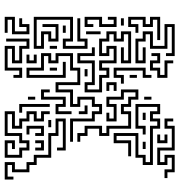

<svg xmlns="http://www.w3.org/2000/svg" viewBox="6 -742 742 793"><g transform="rotate(90 376.5 -345.0)"><path d="M139 -534V-564H109V-606H169V-654H79V-696H211V-660H199V-684H91V-666H181V-594H121V-576H151V-546H229V-564H175V-576H241V-534ZM589 -624V-684H511V-654H469V-690H481V-666H499V-696H601V-636H649V-654H619V-696H691V-666H715V-654H679V-684H631V-666H661V-624ZM229 -594V-624H211V-600H199V-636H241V-606H259V-636H289V-654H229V-690H241V-666H301V-624H271V-594ZM535 -624V-636H559V-654H535V-666H571V-624ZM49 -504V-576H79V-594H49V-636H145V-624H61V-606H91V-564H61V-516H79V-546H115V-534H91V-504ZM529 -444V-546H619V-576H649V-594H499V-624H481V-594H439V-624H421V-546H499V-576H535V-564H511V-534H409V-636H451V-606H469V-636H511V-606H661V-564H631V-534H541V-456H559V-516H625V-504H571V-444ZM379 -570V-600H391V-570ZM259 -444V-576H289V-600H301V-564H271V-456H289V-486H325V-474H301V-444ZM445 -564V-576H475V-564ZM565 -564V-576H595V-564ZM529 -294V-324H499V-396H529V-414H499V-504H451V-474H409V-504H379V-534H361V-486H391V-426H409V-456H481V-414H445V-426H469V-444H421V-414H379V-474H349V-546H391V-516H421V-486H439V-516H511V-426H541V-384H511V-336H541V-306H565V-294ZM289 -510V-540H301V-510ZM199 -294V-354H175V-366H211V-306H229V-366H331V-336H349V-384H289V-414H271V-384H229V-444H181V-426H211V-384H139V-414H109V-456H139V-474H109V-516H241V-474H175V-486H229V-504H121V-486H151V-444H121V-426H151V-396H199V-414H169V-456H241V-396H259V-426H301V-396H361V-324H319V-354H241V-294ZM55 -474V-486H85V-474ZM319 -414V-456H355V-444H331V-426H355V-414ZM49 -324V-396H79V-444H61V-420H49V-456H91V-384H61V-336H79V-360H91V-324ZM259 -84V-144H199V-186H229V-204H199V-276H259V-306H331V-216H349V-276H409V-294H379V-366H409V-396H451V-366H481V-276H565V-264H469V-354H439V-384H421V-354H391V-306H421V-264H361V-204H319V-294H271V-264H211V-216H241V-174H211V-156H271V-96H289V-234H235V-246H301V-84ZM109 -330V-390H121V-330ZM49 -114V-276H151V-246H169V-324H151V-294H55V-306H139V-336H181V-234H139V-264H61V-126H169V-144H109V-186H139V-204H91V-150H79V-216H151V-174H121V-156H181V-114ZM265 -324V-336H295V-324ZM439 -300V-324H415V-336H451V-300ZM349 -144V-180H361V-156H379V-246H421V-216H439V-270H451V-204H409V-234H391V-144ZM649 6V-36H679V-84H649V-114H619V-174H529V-204H469V-246H601V-210H589V-234H481V-216H541V-186H631V-126H661V-96H691V-24H661V-6H709V-30H721V6ZM85 -234V-246H115V-234ZM259 -180V-210H271V-180ZM169 -180V-210H181V-180ZM475 -174V-186H505V-174ZM409 -54V-180H421V-66H445V-54ZM439 6V-36H499V-54H469V-84H439V-126H469V-144H439V-180H451V-156H481V-114H451V-96H481V-66H511V-24H451V-6H529V-66H559V-96H601V-66H631V6H559V-36H595V-24H571V-6H619V-54H589V-84H571V-54H541V6ZM499 -84V-156H541V-120H529V-144H511V-96H535V-84ZM559 -120V-156H601V-120H589V-144H571V-120ZM205 -84V-96H229V-114H205V-126H241V-84ZM379 -90V-120H391V-90ZM49 6V-36H109V-84H91V-54H55V-66H79V-96H121V-24H61V-6H115V6ZM169 6V-36H229V-54H169V-84H151V0H139V-96H181V-66H241V-24H181V-6H259V-66H301V-30H289V-54H271V6Z"/></g></svg>

Font: Rubik Maze
Style: Regular
Weight: 400
Designer: Hubert and Fischer, NaN
Foundry: Hubert and Fischer, NaN
Version: Version 2.200